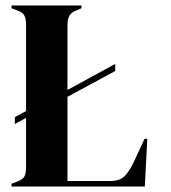

<svg xmlns="http://www.w3.org/2000/svg" viewBox="-20 -680 624 700"><path d="M22 0V-10L43 -18Q64 -26 69.5 -37.5Q75 -49 75 -69V-250L34 -228V-253L75 -275V-591Q75 -611 69 -623Q63 -635 43 -642L22 -650V-660H277V-650L259 -642Q240 -635 233 -622.5Q226 -610 226 -590V-352L400 -447V-421L226 -327V-20H380Q417 -20 434.5 -38Q452 -56 468 -90L507 -174H517L508 0Z"/></svg>

Font: DM Serif Display
Style: Regular
Weight: 400
Designer: Colophon Foundry, Frank Grießhammer
Foundry: Colophon Foundry
Version: Version 5.200; ttfautohint (v1.8.3)